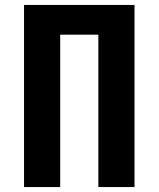

<svg xmlns="http://www.w3.org/2000/svg" viewBox="-20 -755 640 775"><path d="M77 0V-735H523V0H377V-615H223V0Z"/></svg>

Font: Iosevka Heavy Extended
Style: Regular
Weight: 900
Width: 7
Monospace: yes
Designer: Belleve Invis
Foundry: Belleve Invis
Version: Version 32.5.0; ttfautohint (v1.8.4)